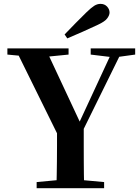

<svg xmlns="http://www.w3.org/2000/svg" viewBox="-20 -997 741 1017"><path d="M322.2 -814.5Q351.7 -844.9 381.3 -875.4Q410.8 -905.8 438.3 -932.2Q463.5 -956.6 479.5 -966.6Q495.5 -976.5 512.3 -976.5Q533.8 -976.5 547.1 -962.3Q560.3 -948.1 560.3 -930.5Q560.3 -916.4 547.7 -899.5Q535.1 -882.7 498.8 -865.9Q458.8 -846.9 418.1 -829Q377.5 -811.1 336.4 -793.6ZM174.1 0V-32.6L331.7 -47.3H371L531.5 -32.6V0ZM279 0Q280 -38.7 280.5 -71.6Q281 -104.4 281.5 -140.8Q282 -177.2 282 -224.4Q282 -271.5 282 -338.6H423.6Q423.6 -272.2 423.6 -225.1Q423.6 -177.9 423.8 -141.7Q423.9 -105.4 424.4 -72.1Q424.9 -38.7 425.9 0ZM301.1 -252.4 60.3 -740.5H220.9L416.7 -321.9H388.1L395.3 -338.3L581.8 -740.5H633.3L393 -252.4ZM19.1 -707.9V-740.5H343.2V-707.9L205.3 -694.2H165.6ZM460.4 -707.9V-740.5H696V-707.9L596.5 -694.2H573.4Z"/></svg>

Font: Noto Serif SC
Style: Regular
Weight: 200
Designer: Ryoko NISHIZUKA 西塚涼子 (kana & ideographs); Frank Grießhammer (Latin, Greek & Cyrillic); Wenlong ZHANG 张文龙 (bopomofo); San
Foundry: Adobe
Version: Version 2.001;hotconv 1.1.0;makeotfexe 2.6.0